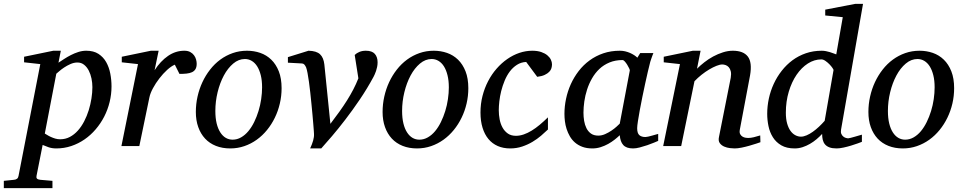

<svg xmlns="http://www.w3.org/2000/svg" viewBox="-116 -757 4996 995"><path d="M362.8 -305.2Q362.8 -327.1 358.2 -349.9Q353.5 -372.6 344 -391.1Q334.5 -409.7 319.8 -421.4Q305.2 -433.1 285.2 -433.1Q267.1 -433.1 249 -425Q231 -417 216.1 -407Q201.2 -397 190.4 -387.5Q179.7 -377.9 175.8 -375L116.2 -64.9Q120.6 -62.5 128.7 -57.4Q136.7 -52.2 147.5 -47.4Q158.2 -42.5 170.4 -38.8Q182.6 -35.2 195.8 -35.2Q223.1 -35.2 246.1 -47.4Q269 -59.6 287.6 -80.3Q306.2 -101.1 320.3 -128.4Q334.5 -155.8 343.8 -185.8Q353 -215.8 357.9 -246.6Q362.8 -277.3 362.8 -305.2ZM461.9 -309.1Q461.9 -268.1 452.1 -228.3Q442.4 -188.5 424.1 -152.8Q405.8 -117.2 379.9 -86.9Q354 -56.6 322.3 -34.7Q290.5 -12.7 253.4 -0.2Q216.3 12.2 175.8 12.2Q153.3 12.2 135.3 5.9Q117.2 -0.5 105 -5.9L73.2 154.8Q71.3 163.1 75.4 168.2Q79.6 173.3 92.8 174.8L155.8 180.2V217.8H-96.2V180.2L-43.9 174.8Q-22.9 173.3 -20 154.8L92.8 -424.8L8.8 -434.1V-462.9L160.2 -494.1H199.2L187 -432.1Q199.7 -440.4 216.1 -451.2Q232.4 -461.9 251 -471.4Q269.5 -481 289.8 -487.5Q310.1 -494.1 331.1 -494.1Q369.1 -494.1 394.3 -477.8Q419.4 -461.4 434.3 -435.1Q449.2 -408.7 455.6 -375.5Q461.9 -342.3 461.9 -309.1Z M903.3 -426.8Q903.3 -409.2 897 -398.7Q890.6 -388.2 878.9 -382.8Q867.2 -377.4 850.8 -375.7Q834.5 -374 814 -374L790 -421.9Q771.5 -414.1 750.2 -394.8Q729 -375.5 710 -350.8Q690.9 -326.2 676.8 -300Q662.6 -273.9 658.2 -252L606 0H513.2L599.1 -424.8L515.1 -434.1V-462.9L666 -494.1H706.1L685.1 -393.1Q715.8 -440.4 754.9 -467.3Q793.9 -494.1 839.4 -494.1Q857.4 -494.1 869.6 -487.5Q881.8 -481 889.4 -470.7Q897 -460.4 900.1 -448.7Q903.3 -437 903.3 -426.8Z M1242.2 -304.2Q1242.2 -339.8 1235.4 -367.2Q1228.5 -394.5 1216.8 -413.1Q1205.1 -431.6 1188.7 -441.4Q1172.4 -451.2 1153.3 -451.2Q1120.6 -451.2 1092.5 -427.5Q1064.5 -403.8 1043.9 -365.5Q1023.4 -327.1 1011.7 -279.1Q1000 -231 1000 -182.1Q1000 -145 1006.8 -117.2Q1013.7 -89.4 1025.9 -70.6Q1038.1 -51.8 1054.2 -42.5Q1070.3 -33.2 1089.4 -33.2Q1112.8 -33.2 1133.5 -45.2Q1154.3 -57.1 1171.1 -77.4Q1188 -97.7 1201.2 -124.5Q1214.4 -151.4 1223.6 -181.4Q1232.9 -211.4 1237.5 -243.2Q1242.2 -274.9 1242.2 -304.2ZM1343.3 -299.8Q1343.3 -259.3 1334.2 -220.5Q1325.2 -181.6 1308.3 -147Q1291.5 -112.3 1267.8 -83.3Q1244.1 -54.2 1214.6 -33Q1185.1 -11.7 1150.4 0.2Q1115.7 12.2 1077.1 12.2Q1036.1 12.2 1002.9 -1Q969.7 -14.2 946.8 -38.8Q923.8 -63.5 911.4 -98.4Q898.9 -133.3 898.9 -176.8Q898.9 -217.3 907.7 -256.6Q916.5 -295.9 932.9 -331.1Q949.2 -366.2 972.7 -396.2Q996.1 -426.3 1025.6 -448Q1055.2 -469.7 1090.1 -481.9Q1125 -494.1 1164.1 -494.1Q1200.2 -494.1 1232.7 -482.9Q1265.1 -471.7 1289.8 -447.8Q1314.5 -423.8 1328.9 -387.2Q1343.3 -350.6 1343.3 -299.8Z M1840.8 -434.1Q1840.8 -421.4 1838.4 -410.2Q1835.9 -398.9 1832.8 -389.2Q1829.6 -379.4 1825.9 -371.6Q1822.3 -363.8 1819.8 -358.9Q1786.6 -297.4 1748.5 -241.2Q1710.4 -185.1 1673.8 -137.5Q1637.2 -89.8 1604.5 -51.5Q1571.8 -13.2 1548.8 12.2H1491.2Q1501.5 -9.8 1506.8 -28.6Q1512.2 -47.4 1511.2 -64Q1511.2 -65.4 1510.3 -78.9Q1509.3 -92.3 1507.6 -113.5Q1505.9 -134.8 1503.4 -162.1Q1501 -189.5 1498 -218.8Q1495.1 -248 1491.9 -277.6Q1488.8 -307.1 1485.1 -332.8Q1481.4 -358.4 1477.8 -378.2Q1474.1 -397.9 1470.2 -408.2Q1465.3 -418.5 1460.4 -423.3Q1455.6 -428.2 1447.3 -428.2L1376 -432.1V-460.9L1482.9 -494.1Q1523.9 -493.2 1542.5 -475.8Q1561 -458.5 1564.9 -422.9L1596.2 -115.2Q1621.6 -148.4 1643.1 -178.5Q1664.6 -208.5 1682.4 -236.8Q1700.2 -265.1 1714.8 -293.2Q1729.5 -321.3 1741.2 -351.1L1722.2 -472.2Q1731.9 -481.9 1746.6 -488Q1761.2 -494.1 1779.8 -494.1Q1812 -494.1 1826.4 -477.8Q1840.8 -461.4 1840.8 -434.1Z M2210 -304.2Q2210 -339.8 2203.1 -367.2Q2196.3 -394.5 2184.6 -413.1Q2172.9 -431.6 2156.5 -441.4Q2140.1 -451.2 2121.1 -451.2Q2088.4 -451.2 2060.3 -427.5Q2032.2 -403.8 2011.7 -365.5Q1991.2 -327.1 1979.5 -279.1Q1967.8 -231 1967.8 -182.1Q1967.8 -145 1974.6 -117.2Q1981.4 -89.4 1993.7 -70.6Q2005.9 -51.8 2022 -42.5Q2038.1 -33.2 2057.1 -33.2Q2080.6 -33.2 2101.3 -45.2Q2122.1 -57.1 2138.9 -77.4Q2155.8 -97.7 2168.9 -124.5Q2182.1 -151.4 2191.4 -181.4Q2200.7 -211.4 2205.3 -243.2Q2210 -274.9 2210 -304.2ZM2311 -299.8Q2311 -259.3 2302 -220.5Q2293 -181.6 2276.1 -147Q2259.3 -112.3 2235.6 -83.3Q2211.9 -54.2 2182.4 -33Q2152.8 -11.7 2118.2 0.2Q2083.5 12.2 2044.9 12.2Q2003.9 12.2 1970.7 -1Q1937.5 -14.2 1914.6 -38.8Q1891.6 -63.5 1879.2 -98.4Q1866.7 -133.3 1866.7 -176.8Q1866.7 -217.3 1875.5 -256.6Q1884.3 -295.9 1900.6 -331.1Q1917 -366.2 1940.4 -396.2Q1963.9 -426.3 1993.4 -448Q2022.9 -469.7 2057.9 -481.9Q2092.8 -494.1 2131.8 -494.1Q2168 -494.1 2200.4 -482.9Q2232.9 -471.7 2257.6 -447.8Q2282.2 -423.8 2296.6 -387.2Q2311 -350.6 2311 -299.8Z M2744.6 -423.8Q2744.6 -414.1 2741.7 -403.8Q2738.8 -393.6 2730.2 -384.8Q2721.7 -376 2706.8 -368.9Q2691.9 -361.8 2668 -358.9L2610.8 -436Q2584 -434.6 2563 -421.1Q2542 -407.7 2526.1 -386.7Q2510.3 -365.7 2499.3 -339.1Q2488.3 -312.5 2481.4 -285.2Q2474.6 -257.8 2471.7 -231.9Q2468.8 -206.1 2468.8 -186Q2468.8 -161.6 2473.4 -137.9Q2478 -114.3 2488.5 -95.5Q2499 -76.7 2515.9 -64.9Q2532.7 -53.2 2557.6 -53.2Q2577.6 -53.2 2598.1 -60.3Q2618.7 -67.4 2639.4 -80.1Q2660.2 -92.8 2681.2 -110.4Q2702.1 -127.9 2723.6 -148.9V-85.9Q2708 -70.8 2688 -53.7Q2668 -36.6 2643.6 -22Q2619.1 -7.3 2590.1 2.4Q2561 12.2 2527.8 12.2Q2492.2 12.2 2463.6 -0.2Q2435.1 -12.7 2415.3 -36.4Q2395.5 -60.1 2384.8 -94.7Q2374 -129.4 2374 -173.8Q2374 -218.8 2384.5 -259.8Q2395 -300.8 2413.6 -336.4Q2432.1 -372.1 2457.5 -401.1Q2482.9 -430.2 2512.7 -450.9Q2542.5 -471.7 2575.4 -482.9Q2608.4 -494.1 2642.6 -494.1Q2669.4 -494.1 2689 -487.3Q2708.5 -480.5 2720.7 -470.2Q2732.9 -460 2738.8 -447.5Q2744.6 -435.1 2744.6 -423.8Z M3147.9 -392.1Q3148.4 -394.5 3144.3 -403.3Q3140.1 -412.1 3134.3 -421.6Q3128.4 -431.2 3121.8 -438.5Q3115.2 -445.8 3110.8 -445.8Q3072.8 -445.8 3042.7 -433.3Q3012.7 -420.9 2990.2 -399.7Q2967.8 -378.4 2951.9 -350.6Q2936 -322.8 2926.3 -292.5Q2916.5 -262.2 2912.1 -231.4Q2907.7 -200.7 2907.7 -172.9Q2907.7 -151.9 2911.1 -130.9Q2914.6 -109.9 2923.1 -92.8Q2931.6 -75.7 2946.5 -64.9Q2961.4 -54.2 2984.9 -54.2Q3002.4 -54.2 3020 -62Q3037.6 -69.8 3052.7 -80.1Q3067.9 -90.3 3079.1 -100.6Q3090.3 -110.8 3095.7 -116.2ZM3294.9 -26.9Q3289.1 -24.4 3273.4 -17.8Q3257.8 -11.2 3238.5 -4.6Q3219.2 2 3199.5 7.1Q3179.7 12.2 3165 12.2Q3147 12.2 3134.5 7.8Q3122.1 3.4 3114 -5.4Q3106 -14.2 3101.6 -26.9Q3097.2 -39.6 3095.7 -56.2Q3084.5 -45.4 3069.3 -33.4Q3054.2 -21.5 3035.9 -11.2Q3017.6 -1 2996.8 5.6Q2976.1 12.2 2953.6 12.2Q2924.3 12.2 2902.1 3.9Q2879.9 -4.4 2863.8 -18.3Q2847.7 -32.2 2837.2 -50.5Q2826.7 -68.8 2820.3 -88.6Q2814 -108.4 2811.5 -128.7Q2809.1 -148.9 2809.1 -167Q2809.1 -205.6 2817.4 -244.9Q2825.7 -284.2 2842 -320.6Q2858.4 -356.9 2882.8 -388.7Q2907.2 -420.4 2939.2 -443.8Q2971.2 -467.3 3010.5 -480.7Q3049.8 -494.1 3096.7 -494.1Q3110.4 -494.1 3123.8 -491Q3137.2 -487.8 3148.9 -482.7Q3160.6 -477.5 3170.4 -471.2Q3180.2 -464.8 3187 -458L3201.7 -481.9H3270Q3267.6 -476.1 3264.6 -468Q3261.7 -460 3258.8 -451.7Q3255.9 -443.4 3253.7 -436Q3251.5 -428.7 3251 -424.8Q3247.6 -411.6 3241.2 -385Q3234.9 -358.4 3227.8 -325.2Q3220.7 -292 3213.1 -255.6Q3205.6 -219.2 3199.7 -186.8Q3193.8 -154.3 3189.9 -129.2Q3186 -104 3186 -92.8Q3186 -66.4 3197.3 -56.6Q3208.5 -46.9 3229 -46.9Q3233.9 -46.9 3243.4 -49.1Q3252.9 -51.3 3263.2 -54.2Q3273.4 -57.1 3282.2 -59.6Q3291 -62 3294.9 -63Z M3824.7 -20Q3818.4 -17.6 3802.5 -12.5Q3786.6 -7.3 3767.1 -1.7Q3747.6 3.9 3727.1 8.1Q3706.5 12.2 3690.9 12.2Q3682.1 12.2 3666.7 10.5Q3651.4 8.8 3637.2 2.7Q3623 -3.4 3614.3 -15.1Q3605.5 -26.9 3609.9 -46.9L3670.9 -354Q3674.3 -374 3671.1 -387.2Q3668 -400.4 3660.9 -408.4Q3653.8 -416.5 3644.5 -419.7Q3635.3 -422.9 3627 -422.9Q3614.7 -422.9 3596.9 -415.8Q3579.1 -408.7 3559.3 -397Q3539.6 -385.3 3519.5 -369.4Q3499.5 -353.5 3482.9 -335.9L3414.1 0H3320.8L3407.7 -424.8L3323.7 -434.1V-462.9L3474.6 -494.1H3514.6L3496.1 -400.9Q3512.7 -417.5 3534.2 -434.3Q3555.7 -451.2 3580.1 -464.4Q3604.5 -477.5 3630.6 -485.8Q3656.7 -494.1 3681.6 -494.1Q3736.3 -494.1 3759.5 -463.9Q3782.7 -433.6 3771 -366.2L3717.8 -84Q3715.3 -69.8 3720 -61.5Q3724.6 -53.2 3732.2 -48.8Q3739.7 -44.4 3748 -43.2Q3756.3 -42 3760.7 -42Q3774.4 -42 3790.5 -45.9Q3806.6 -49.8 3823.7 -55.2Z M4242.7 -85.9Q4240.2 -71.8 4244.1 -63Q4248 -54.2 4254.6 -49.1Q4261.2 -43.9 4268.3 -42Q4275.4 -40 4278.8 -40Q4282.2 -40 4292.7 -42.7Q4303.2 -45.4 4314.9 -48.8Q4326.7 -52.2 4336.9 -55.2L4350.6 -59.1V-22Q4344.7 -19.5 4329.1 -13.9Q4313.5 -8.3 4294.4 -2.4Q4275.4 3.4 4255.1 7.8Q4234.9 12.2 4219.7 12.2Q4196.8 12.2 4182.1 6.6Q4167.5 1 4159.2 -9Q4150.9 -19 4147.7 -32.7Q4144.5 -46.4 4144.5 -63Q4131.3 -48.8 4115.5 -35.4Q4099.6 -22 4081.5 -11.5Q4063.5 -1 4043.5 5.6Q4023.4 12.2 4002.4 12.2Q3960.4 12.2 3932.9 -3.9Q3905.3 -20 3889.2 -45.9Q3873 -71.8 3866.5 -103.5Q3859.9 -135.3 3859.9 -167Q3859.9 -206.5 3868.4 -246.3Q3877 -286.1 3893.8 -322.5Q3910.6 -358.9 3935.1 -390.1Q3959.5 -421.4 3990.7 -444.6Q4022 -467.8 4060.3 -481Q4098.6 -494.1 4142.6 -494.1Q4153.8 -494.1 4164.6 -491.9Q4175.3 -489.7 4185.1 -486.8Q4194.8 -483.9 4203.1 -480.5Q4211.4 -477.1 4217.8 -475.1L4251.5 -668L4160.6 -676.8V-707L4315.4 -736.8H4356.4ZM4203.6 -394Q4204.1 -396 4198 -405Q4191.9 -414.1 4182.4 -423.8Q4172.9 -433.6 4161.6 -441.4Q4150.4 -449.2 4140.6 -449.2Q4104 -449.2 4070.8 -428Q4037.6 -406.7 4012.2 -369.6Q3986.8 -332.5 3971.7 -282Q3956.5 -231.4 3956.5 -172.9Q3956.5 -140.6 3963.1 -117.2Q3969.7 -93.8 3980.7 -78.6Q3991.7 -63.5 4005.9 -56.2Q4020 -48.8 4034.7 -48.8Q4048.3 -48.8 4064.2 -55.7Q4080.1 -62.5 4096.2 -74Q4112.3 -85.4 4128.2 -100.3Q4144 -115.2 4157.7 -130.9Z M4727.5 -304.2Q4727.5 -339.8 4720.7 -367.2Q4713.9 -394.5 4702.1 -413.1Q4690.4 -431.6 4674.1 -441.4Q4657.7 -451.2 4638.7 -451.2Q4606 -451.2 4577.9 -427.5Q4549.8 -403.8 4529.3 -365.5Q4508.8 -327.1 4497.1 -279.1Q4485.4 -231 4485.4 -182.1Q4485.4 -145 4492.2 -117.2Q4499 -89.4 4511.2 -70.6Q4523.4 -51.8 4539.6 -42.5Q4555.7 -33.2 4574.7 -33.2Q4598.1 -33.2 4618.9 -45.2Q4639.6 -57.1 4656.5 -77.4Q4673.3 -97.7 4686.5 -124.5Q4699.7 -151.4 4709 -181.4Q4718.3 -211.4 4722.9 -243.2Q4727.5 -274.9 4727.5 -304.2ZM4828.6 -299.8Q4828.6 -259.3 4819.6 -220.5Q4810.5 -181.6 4793.7 -147Q4776.9 -112.3 4753.2 -83.3Q4729.5 -54.2 4700 -33Q4670.4 -11.7 4635.7 0.2Q4601.1 12.2 4562.5 12.2Q4521.5 12.2 4488.3 -1Q4455.1 -14.2 4432.1 -38.8Q4409.2 -63.5 4396.7 -98.4Q4384.3 -133.3 4384.3 -176.8Q4384.3 -217.3 4393.1 -256.6Q4401.9 -295.9 4418.2 -331.1Q4434.6 -366.2 4458 -396.2Q4481.4 -426.3 4511 -448Q4540.5 -469.7 4575.4 -481.9Q4610.4 -494.1 4649.4 -494.1Q4685.5 -494.1 4718 -482.9Q4750.5 -471.7 4775.1 -447.8Q4799.8 -423.8 4814.2 -387.2Q4828.6 -350.6 4828.6 -299.8Z"/></svg>

Font: Charis SIL APac
Style: Italic
Weight: 400
Italic angle: -11°
Foundry: SIL International
Version: Version 5.000